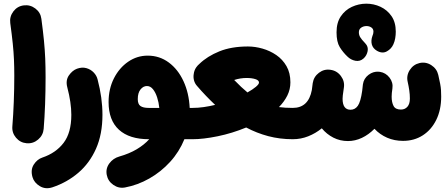

<svg xmlns="http://www.w3.org/2000/svg" viewBox="-20 -681 2388 1024"><path d="M34.7 -558.1Q30.3 -592.3 51.3 -620.1Q72.3 -647.9 106.4 -652.3Q140.6 -656.7 168.5 -635.7Q196.3 -614.7 200.7 -580.6Q209.5 -514.6 214.4 -464.8Q219.2 -415 221.2 -369.1Q223.1 -323.2 223.1 -268.6Q223.1 -196.3 220.5 -125Q217.8 -53.7 212.9 6.3Q210 40.5 183.3 63.2Q156.7 85.9 122.1 83Q87.9 80.1 65.4 53.5Q43 26.9 45.9 -7.3Q50.8 -67.9 53.5 -137.9Q56.2 -208 56.2 -277.3Q56.2 -325.2 54.4 -364.3Q52.7 -403.3 48.1 -448.2Q43.5 -493.2 34.7 -558.1Z M390.6 -314.5Q417.5 -324.2 440.7 -317.6Q463.9 -311 479.7 -294.4Q495.6 -277.8 500.5 -257.3Q526.4 -159.2 526.4 -68.4Q526.4 34.7 492.2 111.8Q458 189 397.7 240.5Q337.4 292 259.8 317.9Q222.7 330.1 192.4 311.8Q162.1 293.5 153.3 263.7Q142.1 224.6 160.2 196.5Q178.2 168.5 206.1 159.2Q278.3 134.8 319.3 80.8Q360.4 26.9 360.4 -68.4Q360.4 -133.3 338.9 -215.3Q329.1 -252.4 347.4 -278.8Q365.7 -305.2 390.6 -314.5Z M774.4 61.5Q669.9 61.5 614.5 11Q559.1 -39.6 559.1 -136.7Q559.1 -207 587.6 -263.2Q616.2 -319.3 663.6 -351.8Q710.9 -384.3 767.6 -384.3Q830.6 -384.3 879.9 -347.9Q929.2 -311.5 958.5 -248.3Q987.8 -185.1 991.7 -105.5H1007.3Q1042 -105.5 1066.2 -81.1Q1090.3 -56.6 1090.3 -22Q1090.3 12.2 1066.2 36.9Q1042 61.5 1007.3 61.5H963.4Q936 128.9 887.2 182.4Q838.4 235.8 776.4 271Q714.4 306.2 647 318.8Q613.8 325.2 584.7 305.2Q555.7 285.2 549.3 251.5Q543 217.8 563.2 190.4Q583.5 163.1 616.2 153.8Q669.4 138.7 709.2 115Q749 91.3 775.9 61.5ZM772.9 -105.5H829.6Q826.7 -134.8 818.1 -161.4Q809.6 -188 795.9 -205.1Q782.2 -222.2 763.7 -222.2Q744.1 -222.2 729.5 -204.1Q714.8 -186 714.8 -152.3Q714.8 -125.5 729.2 -115.5Q743.7 -105.5 772.9 -105.5Z M923.8 -22Q923.8 -56.6 948.5 -81.1Q973.1 -105.5 1007.3 -105.5Q1036.1 -105.5 1066.7 -109.9Q1097.2 -114.3 1127.4 -121.6Q1102.5 -145 1078.4 -170.2Q1054.2 -195.3 1030.8 -222.7Q1019 -235.8 1014.6 -252.7Q1010.3 -269.5 1013.2 -286.1Q1015.6 -306.2 1026.9 -322.3Q1034.2 -332.5 1043.5 -340.3Q1085.4 -380.9 1149.7 -407Q1213.9 -433.1 1302.2 -433.1Q1339.8 -433.1 1379.6 -421.9Q1419.4 -410.6 1453.4 -387.5Q1487.3 -364.3 1508.1 -328.1Q1528.8 -292 1528.8 -241.7Q1528.8 -204.6 1512.5 -171.6Q1496.1 -138.7 1467.8 -109.9Q1500 -105.5 1541 -105.5H1541.5Q1576.2 -105.5 1600.3 -81.1Q1624.5 -56.6 1624.5 -22Q1624.5 12.2 1600.3 36.9Q1576.2 61.5 1541.5 61.5H1541Q1472.7 61.5 1410.9 45.2Q1349.1 28.8 1293 -1Q1218.3 29.8 1141.1 45.7Q1064 61.5 1007.3 61.5Q973.1 61.5 948.5 36.9Q923.8 12.2 923.8 -22ZM1295.4 -265.1Q1261.7 -265.1 1229 -254.4Q1267.6 -214.4 1299.8 -188Q1327.6 -203.6 1344.5 -217.8Q1361.3 -231.9 1361.3 -240.7Q1361.3 -252.9 1342 -259Q1322.8 -265.1 1295.4 -265.1Z M1458 -22Q1458 -56.6 1482.7 -81.1Q1507.3 -105.5 1541.5 -105.5Q1625 -105.5 1643.1 -200.7Q1645 -215.3 1647.9 -237.8Q1653.3 -272 1681.2 -293Q1709 -314 1743.2 -308.6Q1777.3 -303.7 1798.3 -275.4Q1819.3 -247.1 1814 -213.4Q1809.6 -184.6 1808.3 -172.4Q1807.1 -160.2 1807.1 -154.3Q1807.1 -95.7 1849.6 -95.7Q1873.5 -95.7 1888.4 -116.7Q1903.3 -137.7 1911.6 -196.3Q1912.6 -211.4 1915.5 -231Q1919.9 -262.2 1945.3 -281.7Q1945.8 -282.2 1946.3 -282.2Q1946.3 -282.2 1946.8 -282.7Q1969.7 -299.8 1997.6 -298.8Q1997.6 -298.8 1997.6 -298.8Q1998 -298.8 1999 -298.3Q2002.4 -298.3 2005.9 -297.9Q2037.6 -293 2057.6 -266.8Q2077.6 -240.7 2072.8 -208.5Q2071.8 -197.3 2069.8 -185.5Q2068.8 -174.8 2068.8 -165Q2068.8 -135.3 2078.9 -116Q2088.9 -96.7 2118.2 -96.7Q2139.6 -96.7 2152.8 -111.6Q2166 -126.5 2166 -155.3Q2166 -177.2 2162.8 -199Q2159.7 -220.7 2154.3 -244.6Q2146.5 -277.8 2165.3 -307.4Q2184.1 -336.9 2217.3 -344.7Q2250.5 -352.5 2280 -333.7Q2309.6 -314.9 2317.4 -281.7Q2324.2 -252.4 2327.6 -233.9Q2331.1 -215.3 2332 -200.4Q2333 -185.5 2333 -166Q2333 -95.2 2306.9 -42Q2280.8 11.2 2234.9 40.8Q2189 70.3 2129.4 70.3Q2083.5 70.3 2044.7 53.5Q2005.9 36.6 1977.1 5.9Q1946.3 37.1 1910.2 54.2Q1874 71.3 1835.9 71.3Q1793.5 71.3 1757.8 53Q1722.2 34.7 1696.3 3.4Q1663.1 30.3 1623.8 45.9Q1584.5 61.5 1541.5 61.5Q1507.3 61.5 1482.7 36.9Q1458 12.2 1458 -22ZM1774.9 -508.8Q1774.9 -560.1 1797.6 -593.8Q1820.3 -627.4 1856.4 -644.3Q1892.6 -661.1 1932.9 -661.4Q1973.1 -661.6 2009.3 -644.8Q2045.4 -627.9 2068.1 -595Q2090.8 -562 2090.8 -512.2Q2090.8 -495.1 2087.9 -477.5Q2085 -460 2078.1 -444.8Q2067.4 -420.4 2043.2 -407Q2019 -393.6 1990.2 -410.2Q1968.8 -422.9 1963.1 -443.8Q1957.5 -464.8 1966.3 -489.3Q1968.8 -494.6 1970.2 -500.5Q1971.7 -506.3 1971.7 -512.2Q1971.7 -527.3 1960 -534.9Q1948.2 -542.5 1932.9 -542Q1917.5 -541.5 1905.8 -533.2Q1894 -524.9 1894 -508.8Q1894 -494.6 1900.9 -482.9Q1907.7 -471.2 1928.2 -449.7Q1945.3 -432.1 1940.7 -408.2Q1936 -384.3 1918.9 -369.1Q1899.9 -352.1 1875.2 -356.9Q1850.6 -361.8 1833 -379.4Q1809.1 -401.9 1792 -429.7Q1774.9 -457.5 1774.9 -508.3Q1774.9 -508.3 1774.9 -508.8Z"/></svg>

Font: Mikhak-FD Black
Style: Regular
Weight: 900
Designer: Amin Abedi
Version: Version 3.2